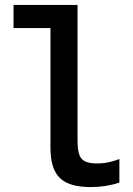

<svg xmlns="http://www.w3.org/2000/svg" viewBox="-20 -750 540 780"><path d="M348 10Q261 10 223 -27Q185 -64 185 -150V-636H35V-730H295V-176Q295 -124 311.5 -105Q328 -86 374 -86Q400 -86 422.5 -91Q445 -96 465 -104V-8Q437 1 408 5.5Q379 10 348 10Z"/></svg>

Font: M PLUS 1 Code Medium
Style: Regular
Weight: 500
Designer: Coji Morishita
Foundry: UNDERFOREST DESIGN
Version: Version 1.002